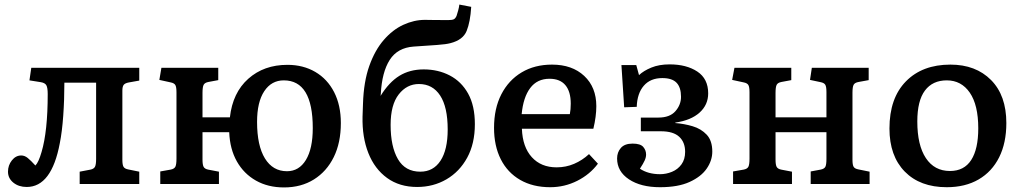

<svg xmlns="http://www.w3.org/2000/svg" viewBox="-20 -806 4471 841"><path d="M97 13Q62 13 38.5 -6Q15 -25 15 -54Q15 -82 32 -103.5Q49 -125 73 -125Q88 -125 101.5 -114Q115 -103 135 -81Q149 -95 162 -140Q189 -231 189 -394Q189 -422 183 -432.5Q177 -443 159 -446L109 -454L117 -509H590V-453L545 -445Q528 -442 522 -434.5Q516 -427 516 -409V-106Q516 -84 521 -75.5Q526 -67 541 -64L590 -54V0H329V-54L376 -63Q391 -66 396 -75.5Q401 -85 401 -110V-444H262Q262 -369 257 -299Q252 -229 242 -179Q206 13 97 13Z M1224 15Q1154 15 1101 -15Q1048 -45 1017.5 -99Q987 -153 984 -227H867V-107Q867 -84 872 -75Q877 -66 892 -63L939 -54V0H682V-55L727 -63Q743 -66 748 -75.5Q753 -85 753 -111V-402Q753 -425 748 -433.5Q743 -442 728 -445L678 -456L687 -509H936V-455L893 -447Q877 -444 872 -434.5Q867 -425 867 -399V-292H987Q999 -400 1067.5 -461Q1136 -522 1239 -522Q1308 -522 1361 -491Q1414 -460 1443.5 -402.5Q1473 -345 1473 -267Q1473 -181 1442 -118Q1411 -55 1355 -20Q1299 15 1224 15ZM1237 -56Q1290 -56 1320 -105.5Q1350 -155 1350 -245Q1350 -454 1223 -454Q1169 -454 1137.5 -406.5Q1106 -359 1106 -272Q1106 -168 1140.5 -112Q1175 -56 1237 -56Z M1807 13Q1730 13 1675.5 -26.5Q1621 -66 1593.5 -135.5Q1566 -205 1568 -295L1570 -352Q1573 -448 1597.5 -517Q1622 -586 1661 -631Q1700 -676 1747 -697.5Q1794 -719 1841 -719Q1855 -719 1875 -718.5Q1895 -718 1942 -718Q1960 -718 1967.5 -721.5Q1975 -725 1980 -737Q1983 -746 1987 -760.5Q1991 -775 1992 -786L2044 -776Q2040 -710 2024 -670.5Q2008 -631 1953 -617Q1935 -612 1894 -609Q1853 -606 1792 -602Q1721 -597 1687 -543.5Q1653 -490 1648 -395L1647 -386Q1684 -446 1729.5 -474Q1775 -502 1836 -502Q1899 -502 1950 -475.5Q2001 -449 2030.5 -396Q2060 -343 2060 -262Q2060 -177 2026.5 -115.5Q1993 -54 1935.5 -20.5Q1878 13 1807 13ZM1821 -54Q1878 -54 1909.5 -102Q1941 -150 1941 -239Q1941 -337 1908 -387.5Q1875 -438 1815 -438Q1762 -438 1726.5 -392.5Q1691 -347 1691 -259Q1691 -164 1723 -109Q1755 -54 1821 -54Z M2390 14Q2314 14 2258.5 -18Q2203 -50 2173.5 -108.5Q2144 -167 2144 -246Q2144 -331 2176 -393Q2208 -455 2265 -489Q2322 -523 2398 -523Q2486 -523 2539 -473.5Q2592 -424 2592 -341Q2592 -296 2579 -242H2266Q2269 -162 2309.5 -117.5Q2350 -73 2418 -73Q2459 -73 2495 -88.5Q2531 -104 2560 -131L2599 -89Q2564 -42 2508.5 -14Q2453 14 2390 14ZM2265 -306H2476Q2480 -326 2480 -352Q2480 -405 2456.5 -433Q2433 -461 2387 -461Q2333 -461 2302.5 -420.5Q2272 -380 2265 -306Z M2871 14Q2787 14 2735 -20.5Q2683 -55 2683 -112Q2683 -139 2699.5 -158Q2716 -177 2751 -177Q2785 -177 2797.5 -162.5Q2810 -148 2810 -129Q2810 -117 2804 -103.5Q2798 -90 2783 -67Q2819 -43 2871 -43Q2898 -43 2923.5 -53.5Q2949 -64 2965 -86Q2981 -108 2981 -141Q2981 -183 2955 -207Q2929 -231 2875 -231H2787V-291H2864Q2914 -291 2938.5 -319Q2963 -347 2963 -382Q2963 -423 2943.5 -443.5Q2924 -464 2881 -464Q2829 -464 2800 -430.5Q2771 -397 2769 -338L2714 -336L2702 -521H2767L2779 -477Q2799 -496 2833 -510Q2867 -524 2913 -524Q2987 -524 3034.5 -492.5Q3082 -461 3082 -397Q3082 -347 3044.5 -313Q3007 -279 2938 -269V-267Q2977 -264 3014 -253Q3051 -242 3075.5 -216Q3100 -190 3100 -142Q3100 -103 3075.5 -67.5Q3051 -32 3000.5 -9Q2950 14 2871 14Z M3191 0V-55L3237 -63Q3253 -66 3258 -75.5Q3263 -85 3263 -111V-402Q3263 -425 3258 -433.5Q3253 -442 3238 -445L3187 -456L3197 -509H3446V-455L3403 -447Q3387 -444 3382 -434.5Q3377 -425 3377 -399V-292H3600V-403Q3600 -426 3595 -434.5Q3590 -443 3575 -446L3528 -456L3536 -509H3785V-455L3741 -447Q3724 -444 3719 -434.5Q3714 -425 3714 -400V-106Q3714 -84 3719 -75.5Q3724 -67 3740 -64L3789 -54V0H3531V-55L3574 -63Q3590 -66 3595 -75Q3600 -84 3600 -110V-227H3377V-107Q3377 -84 3382 -75Q3387 -66 3402 -63L3449 -54V0Z M4127 14Q4010 14 3943 -54.5Q3876 -123 3876 -243Q3876 -376 3948 -449.5Q4020 -523 4143 -523Q4254 -523 4321 -455.5Q4388 -388 4388 -267Q4388 -180 4356.5 -117Q4325 -54 4266.5 -20Q4208 14 4127 14ZM4141 -57Q4203 -57 4234 -105Q4265 -153 4265 -244Q4265 -346 4228 -400Q4191 -454 4127 -454Q4065 -454 4031.5 -409.5Q3998 -365 3998 -274Q3998 -170 4035.5 -113.5Q4073 -57 4141 -57Z"/></svg>

Font: Literata 12pt Medium
Style: Regular
Weight: 500
Designer: Latin by Veronika Burian and Jose Scaglione. Greek by Irene Vlachou. Cyrillic by Vera Evstafieva.
Foundry: TypeTogether
Version: Version 3.002